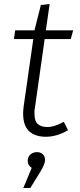

<svg xmlns="http://www.w3.org/2000/svg" viewBox="-20 -675 401 963"><path d="M56 -523H153L185 -650L229 -655L210 -523H347L335 -479H204L155 -133Q153 -125 153 -118V-104Q153 -68 169.5 -53Q186 -38 217 -38Q237 -38 257.5 -45Q278 -52 300 -64L321 -22Q295 -6 266 2.5Q237 11 211 11Q156 11 126 -17Q96 -45 96 -105Q96 -123 99 -144L147 -479H50ZM139 167Q119 155 119 130Q119 112 132.5 100Q146 88 166 88Q184 88 195 99Q206 110 206 129Q206 147 182 187L132 268H97Z"/></svg>

Font: Glekhifnjqigglhiwekvrgaqftz
Style: Regular
Weight: 300
Italic angle: -8°
Designer: Carrois Corporate & Edenspiekermann
Foundry: Carrois Corporate GbR & Edenspiekermann AG
Version: Version 2.001